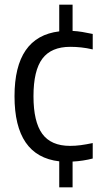

<svg xmlns="http://www.w3.org/2000/svg" viewBox="-20 -681 470 820"><path d="M233 8Q42 -14 42 -270Q42 -524 233 -547V-661H290V-549Q310 -548 331.5 -544.5Q353 -541 376 -536V-470Q350 -476 326.5 -478.5Q303 -481 280 -481Q199 -481 161 -430.5Q123 -380 123 -270Q123 -161 160.5 -109.5Q198 -58 279 -58Q302 -58 324.5 -61Q347 -64 376 -70V-4Q357 1 334.5 4.5Q312 8 290 9V119H233Z"/></svg>

Font: Encode Sans Condensed
Style: Regular
Weight: 400
Designer: Pablo Impallari, Andres Torresi
Foundry: Pablo Impallari, Andres Torresi
Version: Version 1.000; ttfautohint (v1.00) -l 8 -r 50 -G 200 -x 14 -